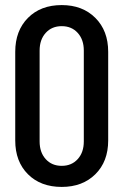

<svg xmlns="http://www.w3.org/2000/svg" viewBox="-20 -728 486 756"><path d="M223 8Q140 8 90 -42Q40 -92 40 -175V-524Q40 -607 90 -657.5Q140 -708 223 -708Q305 -708 355.5 -657.5Q406 -607 406 -524V-175Q406 -92 355.5 -42Q305 8 223 8ZM310 -171V-529Q310 -572 286 -598.5Q262 -625 223 -625Q184 -625 160 -598.5Q136 -572 136 -529V-171Q136 -128 160 -101.5Q184 -75 223 -75Q262 -75 286 -101.5Q310 -128 310 -171Z"/></svg>

Font: Barlow Condensed Medium
Style: Regular
Weight: 500
Width: 3
Designer: Jeremy Tribby
Foundry: Tribby Type
Version: Version 1.422;hotconv 1.0.109;makeotfexe 2.5.65596